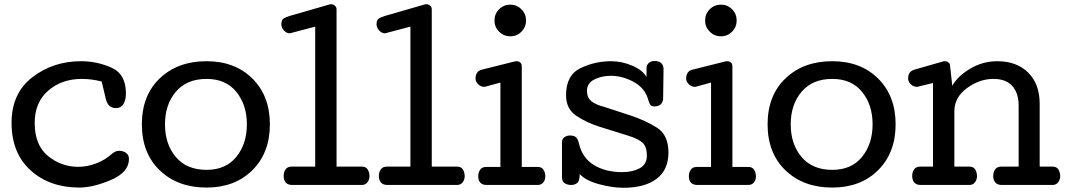

<svg xmlns="http://www.w3.org/2000/svg" viewBox="-20 -867 5006 900"><path d="M360.4 -580.1Q434.1 -580.1 502.2 -550Q570.3 -520 570.3 -428.7Q570.3 -399.9 559.1 -380.1Q547.9 -360.4 522.9 -360.4Q486.3 -360.4 476.1 -403.1Q465.8 -445.8 456.5 -484.9Q432.6 -491.2 409.4 -494.1Q386.2 -497.1 363.8 -497.1Q269.5 -497.1 206.1 -442.1Q142.6 -387.2 142.6 -291Q142.6 -187 204.8 -136Q267.1 -85 346.7 -85Q388.2 -85 430.2 -100.8Q472.2 -116.7 506.8 -147.5Q513.7 -153.3 521.5 -156.7Q529.3 -160.2 537.6 -160.2Q557.6 -160.2 571 -150.1Q584.5 -140.1 584.5 -122.1Q584.5 -59.6 500.5 -23.7Q416.5 12.2 352.5 12.2Q212.4 12.2 123.3 -68.6Q34.2 -149.4 34.2 -291Q34.2 -429.7 131.6 -504.9Q229 -580.1 360.4 -580.1Z M948.2 -497.1Q855.5 -497.1 804.4 -437Q753.4 -377 753.4 -284.2Q753.4 -190.9 804.4 -130.9Q855.5 -70.8 948.2 -70.8Q1038.6 -70.8 1087.9 -131.8Q1137.2 -192.9 1137.2 -284.2Q1137.2 -375.5 1087.9 -436.3Q1038.6 -497.1 948.2 -497.1ZM948.2 12.2Q813 12.2 729 -68.4Q645 -148.9 645 -284.2Q645 -419.9 729.2 -500Q813.5 -580.1 948.2 -580.1Q1081.1 -580.1 1163.1 -498.8Q1245.1 -417.5 1245.1 -284.2Q1245.1 -150.9 1163.1 -69.3Q1081.1 12.2 948.2 12.2Z M1531.7 -847.2Q1542 -847.2 1549.8 -840.6Q1557.6 -834 1557.6 -823.2V-85.9H1676.8Q1695.3 -85.9 1703.6 -72.5Q1711.9 -59.1 1711.9 -41Q1711.9 -24.9 1702.4 -12.5Q1692.9 0 1675.8 0H1349.6Q1329.1 0 1319.3 -11.7Q1309.6 -23.4 1309.6 -42Q1309.6 -60.1 1318.6 -73Q1327.6 -85.9 1346.7 -85.9H1457.5V-742.2L1342.8 -711.9Q1340.8 -711.9 1340.3 -711.4Q1339.8 -710.9 1337.9 -710.9Q1322.8 -710.9 1310.8 -724.4Q1298.8 -737.8 1298.8 -752.9Q1298.8 -773.9 1309.8 -780.5Q1320.8 -787.1 1336.9 -792L1524.9 -846.2Q1525.9 -846.7 1527.6 -846.9Q1529.3 -847.2 1531.7 -847.2Z M1978 -847.2Q1988.3 -847.2 1996.1 -840.6Q2003.9 -834 2003.9 -823.2V-85.9H2123Q2141.6 -85.9 2149.9 -72.5Q2158.2 -59.1 2158.2 -41Q2158.2 -24.9 2148.7 -12.5Q2139.2 0 2122.1 0H1795.9Q1775.4 0 1765.6 -11.7Q1755.9 -23.4 1755.9 -42Q1755.9 -60.1 1764.9 -73Q1773.9 -85.9 1793 -85.9H1903.8V-742.2L1789.1 -711.9Q1787.1 -711.9 1786.6 -711.4Q1786.1 -710.9 1784.2 -710.9Q1769 -710.9 1757.1 -724.4Q1745.1 -737.8 1745.1 -752.9Q1745.1 -773.9 1756.1 -780.5Q1767.1 -787.1 1783.2 -792L1971.2 -846.2Q1972.2 -846.7 1973.9 -846.9Q1975.6 -847.2 1978 -847.2Z M2372.1 -696.8Q2341.3 -696.8 2319.6 -718.5Q2297.9 -740.2 2297.9 -771Q2297.9 -801.8 2319.6 -823.5Q2341.3 -845.2 2372.1 -845.2Q2402.8 -845.2 2424.3 -823.5Q2445.8 -801.8 2445.8 -771Q2445.8 -740.2 2424.3 -718.5Q2402.8 -696.8 2372.1 -696.8ZM2221.7 -40.5Q2221.7 -58.6 2230.7 -71.5Q2239.7 -84.5 2258.8 -84.5H2325.7V-480L2255.9 -460.9Q2254.9 -460.4 2253.2 -460.2Q2251.5 -460 2249 -460Q2234.4 -460 2221.7 -471.9Q2209 -483.9 2209 -499Q2209 -514.6 2216.1 -525.6Q2223.1 -536.6 2236.8 -540L2393.1 -579.1Q2394.5 -579.6 2396.5 -579.8Q2398.4 -580.1 2400.9 -580.1Q2411.6 -580.1 2418.7 -574Q2425.8 -567.9 2425.8 -557.1V-84.5H2501Q2519.5 -84.5 2527.8 -71Q2536.1 -57.6 2536.1 -39.6Q2536.1 -23.4 2526.6 -11.7Q2517.1 0 2500 0H2261.7Q2241.2 0 2231.4 -11Q2221.7 -22 2221.7 -40.5Z M2633.3 -420.4Q2633.3 -514.6 2700.7 -547.4Q2768.1 -580.1 2844.7 -580.1Q2894.5 -580.1 2943.4 -559.3Q2992.2 -538.6 3010.3 -506.3L3010.7 -547.9Q3010.7 -563 3021.5 -572Q3032.2 -581.1 3047.4 -581.1Q3068.8 -581.1 3079.6 -571.3Q3090.3 -561.5 3090.3 -543L3088.4 -401.9Q3086.4 -385.3 3075.7 -376.7Q3064.9 -368.2 3048.3 -368.2Q3032.2 -368.2 3026.9 -377.9Q3021.5 -387.7 3016.6 -405.8Q3000 -457 2948 -484.4Q2896 -511.7 2843.8 -511.7Q2798.8 -511.7 2765.1 -494.1Q2731.4 -476.6 2731.4 -440.9Q2731.4 -410.2 2751.5 -393.1Q2771.5 -376 2816.4 -364.7L2941.4 -323.7Q3006.8 -301.8 3060.1 -268.1Q3113.3 -234.4 3113.3 -151.9Q3113.3 -70.8 3057.9 -28.8Q3002.4 13.2 2902.3 13.2Q2850.1 13.2 2787.6 -3.7Q2725.1 -20.5 2697.3 -51.3Q2697.3 -19 2685.8 -9.5Q2674.3 0 2657.7 0Q2639.2 0 2626.7 -8.3Q2614.3 -16.6 2614.3 -36.1V-201.2Q2614.7 -216.3 2626 -224.1Q2637.2 -231.9 2651.4 -231.9Q2672.9 -231.9 2681.4 -221.9Q2689.9 -211.9 2694.3 -192.9Q2709.5 -126.5 2764.2 -93.3Q2818.8 -60.1 2897 -60.1Q2944.3 -60.1 2978.3 -78.1Q3012.2 -96.2 3012.2 -137.2Q3012.2 -178.2 2992.7 -197.3Q2973.1 -216.3 2923.3 -231.4L2790.5 -272.9Q2728.5 -292.5 2680.9 -324.7Q2633.3 -356.9 2633.3 -420.4Z M3359.4 -696.8Q3328.6 -696.8 3306.9 -718.5Q3285.2 -740.2 3285.2 -771Q3285.2 -801.8 3306.9 -823.5Q3328.6 -845.2 3359.4 -845.2Q3390.1 -845.2 3411.6 -823.5Q3433.1 -801.8 3433.1 -771Q3433.1 -740.2 3411.6 -718.5Q3390.1 -696.8 3359.4 -696.8ZM3209 -40.5Q3209 -58.6 3218 -71.5Q3227.1 -84.5 3246.1 -84.5H3313V-480L3243.2 -460.9Q3242.2 -460.4 3240.5 -460.2Q3238.8 -460 3236.3 -460Q3221.7 -460 3209 -471.9Q3196.3 -483.9 3196.3 -499Q3196.3 -514.6 3203.4 -525.6Q3210.4 -536.6 3224.1 -540L3380.4 -579.1Q3381.8 -579.6 3383.8 -579.8Q3385.7 -580.1 3388.2 -580.1Q3398.9 -580.1 3406 -574Q3413.1 -567.9 3413.1 -557.1V-84.5H3488.3Q3506.8 -84.5 3515.1 -71Q3523.4 -57.6 3523.4 -39.6Q3523.4 -23.4 3513.9 -11.7Q3504.4 0 3487.3 0H3249Q3228.5 0 3218.8 -11Q3209 -22 3209 -40.5Z M3881.3 -497.1Q3788.6 -497.1 3737.5 -437Q3686.5 -377 3686.5 -284.2Q3686.5 -190.9 3737.5 -130.9Q3788.6 -70.8 3881.3 -70.8Q3971.7 -70.8 4021 -131.8Q4070.3 -192.9 4070.3 -284.2Q4070.3 -375.5 4021 -436.3Q3971.7 -497.1 3881.3 -497.1ZM3881.3 12.2Q3746.1 12.2 3662.1 -68.4Q3578.1 -148.9 3578.1 -284.2Q3578.1 -419.9 3662.4 -500Q3746.6 -580.1 3881.3 -580.1Q4014.2 -580.1 4096.2 -498.8Q4178.2 -417.5 4178.2 -284.2Q4178.2 -150.9 4096.2 -69.3Q4014.2 12.2 3881.3 12.2Z M4636.7 -497.1Q4571.3 -497.1 4512.5 -453.9Q4453.6 -410.6 4453.6 -345.2V-85.9H4524.9Q4543.5 -85.9 4551.5 -72.5Q4559.6 -59.1 4559.6 -41Q4559.6 -24.9 4550.3 -12.5Q4541 0 4523.9 0H4295.9Q4275.4 0 4265.6 -11.7Q4255.9 -23.4 4255.9 -42Q4255.9 -60.1 4264.9 -73Q4273.9 -85.9 4293 -85.9H4353.5V-478L4283.7 -460.9Q4282.7 -460.4 4281 -460.2Q4279.3 -460 4276.9 -460Q4262.2 -460 4249.5 -471.9Q4236.8 -483.9 4236.8 -499Q4236.8 -515.6 4243.9 -525.6Q4251 -535.6 4264.6 -540L4400.9 -579.1Q4402.8 -579.1 4403.3 -579.6Q4403.8 -580.1 4405.8 -580.1H4408.7Q4418.9 -580.1 4426.3 -574Q4433.6 -567.9 4433.6 -557.1L4443.8 -464.8Q4468.8 -509.8 4527.6 -544.9Q4586.4 -580.1 4654.8 -580.1Q4746.1 -580.1 4799.8 -526.4Q4853.5 -472.7 4853.5 -380.9V-85.9H4914.6Q4933.1 -85.9 4941.4 -72.5Q4949.7 -59.1 4949.7 -41Q4949.7 -24.9 4940.2 -12.5Q4930.7 0 4913.6 0H4675.8Q4655.3 0 4645.5 -11.7Q4635.7 -23.4 4635.7 -42Q4635.7 -60.1 4644.8 -73Q4653.8 -85.9 4672.9 -85.9H4754.9V-372.1Q4754.9 -430.2 4725.3 -463.6Q4695.8 -497.1 4636.7 -497.1Z"/></svg>

Font: Cutive
Style: Regular
Weight: 400
Designer: Vernon Adams
Version: Version 1.002